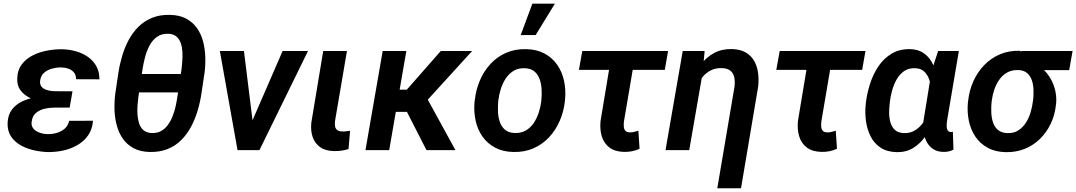

<svg xmlns="http://www.w3.org/2000/svg" viewBox="-20 -800 5735 1023"><path d="M240.2 -287.6 361.8 -287.1 351.1 -226.6H268.1Q242.7 -226.6 216.8 -220.5Q190.9 -214.4 171.9 -198.5Q152.8 -182.6 148.9 -152.8Q146 -134.8 153.3 -121.8Q160.6 -108.9 173.8 -101.1Q187 -93.3 202.9 -89.4Q218.8 -85.4 233.9 -85.4Q257.8 -85 282.2 -91.8Q306.6 -98.6 324.7 -114.5Q342.8 -130.4 348.6 -156.2L475.6 -156.7Q471.7 -110.8 449.5 -78.9Q427.2 -46.9 392.3 -26.9Q357.4 -6.8 316.7 2Q275.9 10.7 235.4 10.3Q200.2 9.3 162.1 1Q124 -7.3 91.3 -25.4Q58.6 -43.5 38.8 -73Q19 -102.5 20.5 -145.5Q22.5 -188.5 43.5 -216.1Q64.5 -243.7 97.2 -259.3Q129.9 -274.9 167.5 -281.2Q205.1 -287.6 240.2 -287.6ZM355.5 -252 249.5 -252.4Q221.7 -253.4 190.4 -260.5Q159.2 -267.6 131.8 -282.5Q104.5 -297.4 87.6 -321.3Q70.8 -345.2 71.8 -379.9Q72.8 -426.3 95.9 -456.8Q119.1 -487.3 155.3 -505.4Q191.4 -523.4 232.9 -530.8Q274.4 -538.1 312 -537.6Q349.1 -536.6 384 -526.9Q418.9 -517.1 447.5 -497.6Q476.1 -478 492.9 -448.2Q509.8 -418.5 509.8 -377.4L385.3 -377.9Q385.3 -400.9 373.3 -414.8Q361.3 -428.7 342 -434.8Q322.8 -440.9 301.8 -440.9Q280.3 -440.9 256.6 -434.3Q232.9 -427.7 215.3 -412.6Q197.8 -397.5 194.3 -372.6Q191.4 -355.5 197.5 -344.2Q203.6 -333 215.1 -326.7Q226.6 -320.3 241 -317.4Q255.4 -314.5 269 -314L366.2 -313.5Z M885.7 -720.7Q936.5 -719.7 971.7 -700.9Q1006.8 -682.1 1029.1 -650.9Q1051.3 -619.6 1061.8 -580.1Q1072.3 -540.5 1073.7 -497.3Q1075.2 -454.1 1069.8 -412.1L1053.2 -301.3Q1046.4 -255.9 1033 -210.4Q1019.5 -165 998 -124.8Q976.6 -84.5 945.8 -53.7Q915 -22.9 873.5 -6.1Q832 10.7 778.8 9.8Q727.5 8.8 692.1 -10.3Q656.7 -29.3 634.8 -60.8Q612.8 -92.3 602.1 -132.1Q591.3 -171.9 590.1 -215.3Q588.9 -258.8 594.2 -300.8L610.8 -412.1Q617.7 -457.5 631.1 -502.7Q644.5 -547.9 666 -587.9Q687.5 -627.9 718.5 -658.2Q749.5 -688.5 791 -705.3Q832.5 -722.2 885.7 -720.7ZM877.9 -620.1Q840.8 -621.6 815.9 -603.3Q791 -585 775.6 -555.2Q760.3 -525.4 752 -492.2Q743.7 -459 739.3 -430.7L735.8 -405.8H943.4L947.3 -431.2Q949.2 -449.7 951.2 -473.6Q953.1 -497.6 951.9 -522.7Q950.7 -547.9 943.4 -569.6Q936 -591.3 920.4 -605Q904.8 -618.7 877.9 -620.1ZM786.6 -91.3Q816.4 -89.8 838.1 -101.8Q859.9 -113.8 875 -135Q890.1 -156.2 900.1 -182.1Q910.2 -208 916 -234.6Q921.9 -261.2 924.8 -283.7L928.7 -307.6H720.7L717.3 -283.2Q714.8 -265.1 712.9 -241Q710.9 -216.8 712.4 -191.2Q713.9 -165.5 720.9 -143.3Q728 -121.1 743.9 -106.9Q759.8 -92.8 786.6 -91.3Z M1301.3 -103.5 1485.8 -528.3H1621.1L1362.3 0H1279.8ZM1279.8 -528.3 1334 -90.3 1323.7 0H1245.6L1151.4 -528.3Z M1702.1 -528.3H1828.6L1765.1 -155.8Q1763.2 -138.7 1765.4 -126.5Q1767.6 -114.3 1776.6 -107.2Q1785.6 -100.1 1803.7 -99.6Q1814 -99.1 1824.5 -100.6Q1835 -102.1 1845.2 -103L1836.9 -5.9Q1818.4 0 1799.1 2.7Q1779.8 5.4 1760.3 4.9Q1714.8 4.4 1686.5 -15.4Q1658.2 -35.2 1646.2 -69.1Q1634.3 -103 1638.7 -146Z M2145 -528.3 2053.7 0H1927.2L2019 -528.3ZM2495.6 -528.3 2200.2 -204.1H2064L2068.4 -322.3H2147.5L2328.6 -528.3ZM2252.4 0 2134.3 -231 2245.1 -294.9 2406.7 0Z M2508.3 -255.9 2509.8 -266.1Q2515.6 -321.8 2536.9 -371.3Q2558.1 -420.9 2593 -459Q2627.9 -497.1 2676 -518.3Q2724.1 -539.6 2783.2 -538.1Q2839.8 -537.1 2881.1 -514.9Q2922.4 -492.7 2948.5 -455.3Q2974.6 -418 2985.1 -370.4Q2995.6 -322.8 2990.7 -270L2989.7 -259.3Q2983.4 -204.1 2961.9 -155Q2940.4 -106 2905.3 -68.4Q2870.1 -30.8 2822.3 -9.8Q2774.4 11.2 2715.8 9.8Q2659.7 8.8 2618.4 -13.2Q2577.1 -35.2 2551 -72Q2524.9 -108.9 2514.4 -156.2Q2503.9 -203.6 2508.3 -255.9ZM2635.3 -266.1 2634.3 -255.4Q2632.3 -230.5 2633.5 -202.1Q2634.8 -173.8 2643.6 -148.9Q2652.3 -124 2671.4 -108.2Q2690.4 -92.3 2722.7 -91.3Q2757.3 -90.3 2782.5 -105.2Q2807.6 -120.1 2824.2 -145.3Q2840.8 -170.4 2850.6 -200.7Q2860.4 -231 2863.8 -259.8L2864.7 -270Q2867.2 -294.9 2865.7 -323.7Q2864.3 -352.5 2855.5 -377.7Q2846.7 -402.8 2827.6 -419.2Q2808.6 -435.5 2775.9 -436.5Q2741.2 -438 2716.1 -422.4Q2690.9 -406.7 2674.3 -381.3Q2657.7 -356 2648.2 -325.4Q2638.7 -294.9 2635.3 -266.1ZM2754.4 -613.3 2816.4 -780.3H2936.5L2834 -613.3Z M3539.6 -528.3 3522 -427.7H3064.5L3082.5 -528.3ZM3241.7 -528.3H3368.2L3304.2 -151.4Q3302.7 -137.7 3303.7 -125Q3304.7 -112.3 3311.5 -103.8Q3318.4 -95.2 3335 -94.7Q3347.2 -94.2 3358.4 -97.2Q3369.6 -100.1 3381.3 -103.5L3387.7 -7.3Q3367.7 2 3346.9 5.9Q3326.2 9.8 3303.7 9.3Q3255.4 7.8 3226.6 -14.4Q3197.8 -36.6 3186.5 -73.2Q3175.3 -109.9 3179.7 -154.8Z M3723.1 -408.2 3652.3 0H3525.9L3617.7 -528.3H3734.4ZM3677.7 -281.7 3648.4 -280.3Q3653.8 -327.1 3670.2 -373.5Q3686.5 -419.9 3715.1 -457.5Q3743.7 -495.1 3784.4 -517.3Q3825.2 -539.6 3878.9 -538.6Q3923.3 -537.6 3952.4 -521Q3981.4 -504.4 3997.6 -476.8Q4013.7 -449.2 4018.8 -413.6Q4023.9 -377.9 4019.5 -337.9L3928.2 203.1H3801.8L3893.6 -338.4Q3896 -358.4 3894.3 -375.7Q3892.6 -393.1 3885.5 -406.5Q3878.4 -419.9 3864.5 -428Q3850.6 -436 3828.1 -437Q3793.9 -438.5 3768.1 -425.5Q3742.2 -412.6 3723.9 -390.1Q3705.6 -367.7 3694.3 -339.4Q3683.1 -311 3677.7 -281.7Z M4591.3 -528.3 4573.7 -427.7H4116.2L4134.3 -528.3ZM4293.5 -528.3H4419.9L4356 -151.4Q4354.5 -137.7 4355.5 -125Q4356.4 -112.3 4363.3 -103.8Q4370.1 -95.2 4386.7 -94.7Q4398.9 -94.2 4410.2 -97.2Q4421.4 -100.1 4433.1 -103.5L4439.5 -7.3Q4419.4 2 4398.7 5.9Q4377.9 9.8 4355.5 9.3Q4307.1 7.8 4278.3 -14.4Q4249.5 -36.6 4238.3 -73.2Q4227.1 -109.9 4231.4 -154.8Z M4592.8 -245.1 4593.8 -255.9Q4600.1 -304.2 4616.2 -354.7Q4632.3 -405.3 4660.9 -447.5Q4689.5 -489.7 4731.9 -514.9Q4774.4 -540 4832 -538.1Q4871.1 -536.6 4898.2 -519Q4925.3 -501.5 4942.4 -472.9Q4959.5 -444.3 4968.3 -409.7Q4977.1 -375 4979.7 -339.4Q4982.4 -303.7 4980.5 -272.9L4978 -246.6Q4970.7 -204.6 4954.1 -158.9Q4937.5 -113.3 4910.6 -74.2Q4883.8 -35.2 4845.9 -11.7Q4808.1 11.7 4757.3 10.7Q4705.1 9.3 4670.9 -13.9Q4636.7 -37.1 4618.2 -74.5Q4599.6 -111.8 4593.8 -156.5Q4587.9 -201.2 4592.8 -245.1ZM4721.2 -255.9 4720.2 -245.6Q4717.3 -222.2 4717.5 -196Q4717.8 -169.9 4724.9 -146.2Q4731.9 -122.6 4748.5 -107.4Q4765.1 -92.3 4795.9 -90.8Q4826.7 -89.8 4850.3 -102.8Q4874 -115.7 4891.8 -137.9Q4909.7 -160.2 4920.9 -187Q4932.1 -213.9 4937.5 -240.2L4942.4 -275.4Q4943.8 -298.3 4941.7 -325.7Q4939.5 -353 4930.4 -377.9Q4921.4 -402.8 4903.6 -419.4Q4885.7 -436 4856.4 -436.5Q4821.3 -438 4796.9 -420.9Q4772.5 -403.8 4756.8 -375.7Q4741.2 -347.7 4732.7 -315.7Q4724.1 -283.7 4721.2 -255.9ZM4978.5 -528.3H5088.9L5026.9 -162.1Q5025.9 -155.3 5024.7 -144.5Q5023.4 -133.8 5024.2 -123.3Q5024.9 -112.8 5029.5 -105.2Q5034.2 -97.7 5045.4 -96.7Q5048.3 -96.2 5051.3 -96.9Q5054.2 -97.7 5057.1 -98.1L5060.1 -2.4Q5046.9 4.4 5033.2 7.1Q5019.5 9.8 5004.4 9.3Q4974.6 8.3 4953.6 -4.9Q4932.6 -18.1 4920.2 -39.6Q4907.7 -61 4902.3 -87.2Q4897 -113.3 4897.9 -140.1L4943.8 -422.4Z M5137.2 -255.4 5138.7 -265.6Q5145 -320.3 5167 -368.7Q5189 -417 5224.9 -453.9Q5260.7 -490.7 5308.6 -511Q5356.4 -531.2 5414.6 -529.3Q5428.7 -520 5440.2 -506.8Q5451.7 -493.7 5464.1 -480.7Q5476.6 -467.8 5494.1 -460Q5533.2 -441.4 5559.3 -408.2Q5585.4 -375 5598.1 -334Q5610.8 -293 5607.4 -251.5L5606 -240.2Q5600.6 -187.5 5578.9 -141.6Q5557.1 -95.7 5522.2 -61Q5487.3 -26.4 5440.9 -7.3Q5394.5 11.7 5339.4 10.7Q5283.2 9.8 5242.7 -12.5Q5202.1 -34.7 5177 -72Q5151.9 -109.4 5142.1 -156.5Q5132.3 -203.6 5137.2 -255.4ZM5264.6 -265.6 5263.2 -255.4Q5260.7 -230 5261.7 -201.9Q5262.7 -173.8 5270.5 -148.9Q5278.3 -124 5296.9 -107.9Q5315.4 -91.8 5348.1 -90.8Q5381.8 -89.8 5406 -105.5Q5430.2 -121.1 5446.3 -146.5Q5462.4 -171.9 5471.2 -201.9Q5480 -231.9 5483.4 -259.8L5484.9 -270Q5487.3 -293.5 5486.6 -320.3Q5485.8 -347.2 5478.3 -370.8Q5470.7 -394.5 5453.1 -410.2Q5435.5 -425.8 5404.8 -426.8Q5371.6 -427.7 5346.7 -413.8Q5321.8 -399.9 5304.9 -376.2Q5288.1 -352.5 5278.1 -323.5Q5268.1 -294.4 5264.6 -265.6ZM5694.8 -528.3 5676.8 -426.3H5403.8L5421.9 -528.3Z"/></svg>

Font: Roboto SemiBold
Style: Italic
Weight: 600
Designer: Christian Robertson
Foundry: Google
Version: Version 3.009; 2024